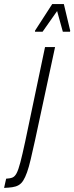

<svg xmlns="http://www.w3.org/2000/svg" viewBox="-79 -918 363 938"><path d="M-59 0 -49 -45Q-29 -46 -17.5 -51Q-6 -56 2.5 -72.5Q11 -89 20.5 -125Q30 -161 44 -226L141 -688H190L92 -232Q80 -178 71 -139.5Q62 -101 53 -76Q44 -51 34.5 -36Q25 -21 12 -13.5Q-1 -6 -18.5 -3.5Q-36 -1 -59 0ZM92 -763V-768L176 -898H233L264 -768L263 -763H228L200 -864L129 -763Z"/></svg>

Font: Saira UltraCondensed Light
Style: Italic
Weight: 300
Width: 1
Italic angle: -12°
Designer: Hector Gatti with collaboration of the Omnibus-Type team
Foundry: Omnibus-Type
Version: Version 1.101